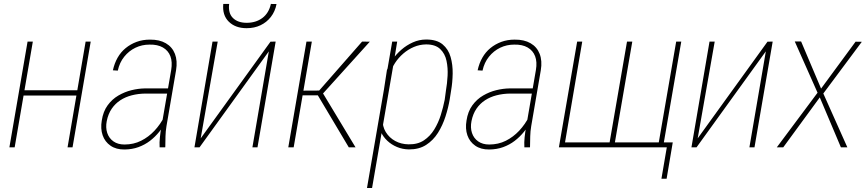

<svg xmlns="http://www.w3.org/2000/svg" viewBox="-20 -736 4327 959"><path d="M374 -285.2 369.6 -258.8H88.4L91.8 -285.2ZM144 -528.3 53.2 0H26.9L117.7 -528.3ZM433.1 -528.3 342.3 0H317.4L407.7 -528.3Z M785.6 -99.6 835 -386.2Q841.8 -426.8 831.1 -455.1Q820.3 -483.4 793.7 -498.8Q767.1 -514.2 726.6 -513.2Q689 -513.2 656.5 -497.6Q624 -481.9 600.6 -452.9Q577.1 -423.8 568.4 -383.3L543.9 -384.8Q551.3 -419.4 567.4 -447.8Q583.5 -476.1 607.7 -495.8Q631.8 -515.6 662.4 -526.9Q692.9 -538.1 729 -538.1Q776.4 -538.6 808.3 -520Q840.3 -501.5 853.8 -466.8Q867.2 -432.1 859.4 -385.3L811.5 -106Q807.1 -79.6 806.6 -55.4Q806.2 -31.2 805.7 -4.4L805.2 0H777.3Q775.9 -24.9 778.6 -50Q781.2 -75.2 785.6 -99.6ZM829.1 -294.4 826.7 -268.6H705.1Q669.9 -268.1 638.4 -260Q606.9 -252 581.3 -235.4Q555.7 -218.8 538.1 -193.1Q520.5 -167.5 513.2 -131.3Q506.8 -98.6 515.6 -72Q524.4 -45.4 546.6 -29.8Q568.8 -14.2 601.6 -14.2Q647.5 -14.2 684.8 -33Q722.2 -51.8 751.5 -83Q780.8 -114.3 801.8 -155.3L810.1 -129.9Q795.9 -103 775.1 -77.4Q754.4 -51.8 728.8 -32.2Q703.1 -12.7 671.6 -1.2Q640.1 10.3 602.1 10.7Q560.1 11.2 532 -8.3Q503.9 -27.8 492.7 -60.3Q481.4 -92.8 488.3 -133.8Q495.1 -179.2 517.6 -210Q540 -240.7 571.5 -259Q603 -277.3 637 -285.6Q670.9 -293.9 702.6 -294.4Z M982.4 -44.9 1331.1 -527.8 1356.9 -528.3 1266.1 0H1240.7L1322.8 -479.5L976.6 0H951.2L1041.5 -528.3H1067.4ZM1333 -716.3 1361.3 -715.8Q1354 -678.7 1333 -651.6Q1312 -624.5 1281.2 -609.9Q1250.5 -595.2 1211.9 -595.2Q1155.8 -595.2 1122.8 -627.7Q1089.8 -660.2 1095.2 -716.3H1124.5Q1119.1 -669.9 1143.6 -646Q1168 -622.1 1211.9 -622.1Q1258.3 -622.1 1290.5 -646.2Q1322.8 -670.4 1333 -716.3Z M1537.6 -528.3 1446.8 0H1419.9L1510.7 -528.3ZM1827.1 -527.8 1585 -259.8H1480.5L1483.9 -283.2L1574.2 -283.7L1788.6 -528.3ZM1722.2 0 1566.4 -261.7 1584.5 -284.2 1755.9 0Z M1947.3 -426.8 1838.4 203.1H1813L1939 -528.3H1963.9ZM2233.4 -285.2 2226.1 -238.8Q2219.2 -198.2 2205.1 -154.1Q2190.9 -109.9 2167.5 -72.5Q2144 -35.2 2108.4 -12.2Q2072.8 10.7 2022 10.3Q1990.7 9.8 1963.1 -1.7Q1935.5 -13.2 1914.8 -32.7Q1894 -52.2 1882.8 -76.7Q1871.6 -101.1 1873 -127.4L1912.6 -385.7Q1921.9 -412.6 1940.4 -439Q1959 -465.3 1984.9 -487.8Q2010.7 -510.3 2042.2 -524.4Q2073.7 -538.6 2108.9 -538.6Q2161.6 -538.6 2190.7 -514.4Q2219.7 -490.2 2230.7 -451.4Q2241.7 -412.6 2241 -368.4Q2240.2 -324.2 2233.4 -285.2ZM2201.2 -237.8 2207.5 -284.7Q2213.4 -317.9 2215.6 -357.2Q2217.8 -396.5 2210.2 -432.4Q2202.6 -468.3 2178.5 -491.2Q2154.3 -514.2 2108.4 -514.2Q2076.2 -513.7 2047.4 -501.5Q2018.6 -489.3 1994.4 -468.5Q1970.2 -447.8 1953.1 -421.4Q1936 -395 1927.7 -365.2L1891.6 -141.6Q1889.2 -105.5 1906.7 -76.7Q1924.3 -47.9 1954.1 -31.7Q1983.9 -15.6 2020.5 -15.1Q2065.9 -14.2 2097.2 -34.9Q2128.4 -55.7 2148.9 -89.1Q2169.4 -122.6 2181.6 -161.4Q2193.8 -200.2 2201.2 -237.8Z M2607.4 -99.6 2656.7 -386.2Q2663.6 -426.8 2652.8 -455.1Q2642.1 -483.4 2615.5 -498.8Q2588.9 -514.2 2548.3 -513.2Q2510.7 -513.2 2478.3 -497.6Q2445.8 -481.9 2422.4 -452.9Q2398.9 -423.8 2390.1 -383.3L2365.7 -384.8Q2373 -419.4 2389.2 -447.8Q2405.3 -476.1 2429.4 -495.8Q2453.6 -515.6 2484.1 -526.9Q2514.6 -538.1 2550.8 -538.1Q2598.1 -538.6 2630.1 -520Q2662.1 -501.5 2675.5 -466.8Q2689 -432.1 2681.2 -385.3L2633.3 -106Q2628.9 -79.6 2628.4 -55.4Q2627.9 -31.2 2627.4 -4.4L2627 0H2599.1Q2597.7 -24.9 2600.3 -50Q2603 -75.2 2607.4 -99.6ZM2650.9 -294.4 2648.4 -268.6H2526.9Q2491.7 -268.1 2460.2 -260Q2428.7 -252 2403.1 -235.4Q2377.4 -218.8 2359.9 -193.1Q2342.3 -167.5 2335 -131.3Q2328.6 -98.6 2337.4 -72Q2346.2 -45.4 2368.4 -29.8Q2390.6 -14.2 2423.3 -14.2Q2469.2 -14.2 2506.6 -33Q2543.9 -51.8 2573.2 -83Q2602.5 -114.3 2623.5 -155.3L2631.8 -129.9Q2617.7 -103 2596.9 -77.4Q2576.2 -51.8 2550.5 -32.2Q2524.9 -12.7 2493.4 -1.2Q2461.9 10.3 2423.8 10.7Q2381.8 11.2 2353.8 -8.3Q2325.7 -27.8 2314.5 -60.3Q2303.2 -92.8 2310.1 -133.8Q2316.9 -179.2 2339.4 -210Q2361.8 -240.7 2393.3 -259Q2424.8 -277.3 2458.7 -285.6Q2492.7 -293.9 2524.4 -294.4Z M3340.3 -24.9 3309.6 156.7H3283.7L3310.5 0H3264.6L3268.1 -24.9ZM2862.8 -528.3H2888.2L2802.2 -24.9H3024.9L3111.8 -528.3H3138.2L3051.3 -24.9H3270.5L3357.4 -528.3H3382.8L3291.5 0H2771.5Z M3464.8 -44.9 3813.5 -527.8 3839.4 -528.3 3748.5 0H3723.1L3805.2 -479.5L3459 0H3433.6L3523.9 -528.3H3549.8Z M3981.4 -528.8 4081.1 -293.5 4253.4 -527.8 4284.7 -527.3 4092.3 -269 4212.4 0H4180.2L4074.7 -249.5L3892.1 0H3859.9L4063.5 -272.9L3949.7 -528.8Z"/></svg>

Font: Roboto Condensed Thin
Style: Italic
Weight: 250
Italic angle: -12°
Designer: Christian Robertson
Foundry: Google
Version: Version 3.008; 2023